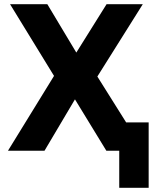

<svg xmlns="http://www.w3.org/2000/svg" viewBox="-20 -720 760 917"><path d="M549.5 177V0H511V-135.5H690V177ZM18 0 238 -357.5 28 -700H206L344.5 -469L489 -700H662L445 -354.5L667.5 0H488L338 -245.5L192.5 0Z"/></svg>

Font: Geologica Roman SemiBold
Style: Regular
Weight: 600
Designer: Sindre Bremnes, Frode Helland
Foundry: Monokrom Skriftforlag AS
Version: Version 1.010;gftools[0.9.28]